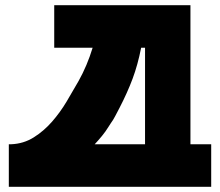

<svg xmlns="http://www.w3.org/2000/svg" viewBox="-20 -720 848 740"><path d="M23 -164Q71 -166 110 -190.5Q149 -215 180.5 -251Q212 -287 237 -329Q262 -371 283 -408Q316 -467 337 -536H189V-700H714V-164H794V0H14V-164ZM539 -164V-536H524Q511 -470 491 -416.5Q471 -363 441 -305Q432 -288 424 -272.5Q416 -257 407 -245Q404 -241 398 -231Q387 -213 373 -196Q359 -179 345 -164Z"/></svg>

Font: Aoudax Cyrillic
Style: Regular
Weight: 400
Designer: William Zhang
Foundry: William Zhang
Version: Version 1.00 June 4, 2021, initial release